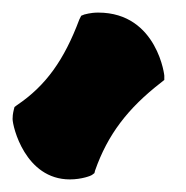

<svg xmlns="http://www.w3.org/2000/svg" viewBox="-47 -153 295 305"><path d="M214 -32C215 -29 204 -133 109 -133C96 -133 88 -130 87 -130L82 -128L79 -122C55 -58 26 -17 -20 14L-24 17L-25 21C-25 22 -27 27 -27 36C-27 48 -7 132 64 132C83 132 98 126 99 125L103 122L104 118C124 61 156 19 209 -22L214 -26V-32Z"/></svg>

Font: Hanalei Fill
Style: Regular
Weight: 400
Designer: Astigmatic (AOETI)
Foundry: Astigmatic (AOETI)
Version: Version 1.000